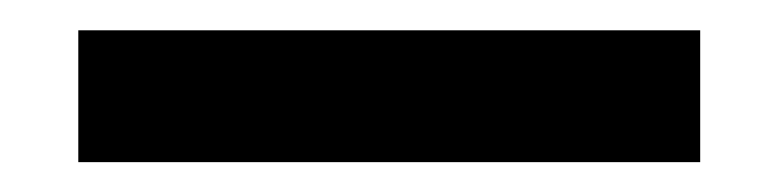

<svg xmlns="http://www.w3.org/2000/svg" viewBox="-20 -340 519 128"><path d="M32.2 -319.8H446.8V-231.9H32.2Z"/></svg>

Font: Overused Grotesk Medium
Style: Regular
Weight: 500
Version: Version 0.002